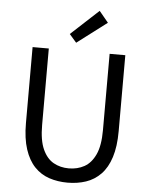

<svg xmlns="http://www.w3.org/2000/svg" viewBox="-63 -1021 847 1085"><g transform="rotate(5 360.5 -478.5)"><path d="M361 13Q305 13 257 -3Q209 -19 173.5 -56Q138 -93 118 -154Q98 -215 98 -302V-733H190V-300Q190 -212 213 -161.5Q236 -111 274.5 -89.5Q313 -68 361 -68Q410 -68 449 -89.5Q488 -111 511.5 -161.5Q535 -212 535 -300V-733H624V-302Q624 -215 604.5 -154Q585 -93 549 -56Q513 -19 465 -3Q417 13 361 13ZM341 -779 301 -825 458 -970 510 -907Z"/></g></svg>

Font: Noto Sans KR Thin
Style: Regular
Weight: 400
Version: Version 2.004-H2;hotconv 1.0.118;makeotfexe 2.5.65603